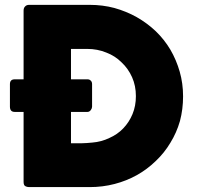

<svg xmlns="http://www.w3.org/2000/svg" viewBox="-20 -763 813 783"><path d="M726.6 -370.1Q726.6 -317.4 713.9 -269.5Q700.2 -221.7 674.8 -180.7Q650.4 -139.6 615.2 -106.4Q580.1 -72.3 538.1 -48.8Q496.1 -25.4 447.3 -12.7Q398.4 0 345.7 0Q263.7 0 98.6 0Q89.8 0 83 -3.9Q76.2 -7.8 76.2 -21.5Q76.2 -253.9 76.2 -719.7Q76.2 -730.5 82 -736.3Q87.9 -743.2 98.6 -743.2Q181.6 -743.2 345.7 -743.2Q398.4 -743.2 446.3 -730.5Q495.1 -716.8 537.1 -693.4Q580.1 -668.9 615.2 -635.7Q650.4 -601.6 674.8 -560.5Q699.2 -518.6 712.9 -470.7Q726.6 -422.9 726.6 -370.1ZM269.5 -563.5Q269.5 -467.8 269.5 -178.7Q280.3 -178.7 311.5 -178.7Q323.2 -178.7 334 -179.7Q344.7 -180.7 356.4 -181.6Q393.6 -184.6 425.8 -200.2Q459 -214.8 482.4 -239.3Q506.8 -264.6 520.5 -297.9Q534.2 -331.1 534.2 -371.1Q534.2 -413.1 518.6 -448.2Q502.9 -483.4 475.6 -508.8Q449.2 -535.2 413.1 -548.8Q377 -563.5 335.9 -563.5Q313.5 -563.5 269.5 -563.5ZM20.5 -419.9Q20.5 -439.5 40 -439.5Q138.7 -439.5 336.9 -439.5Q344.7 -439.5 349.6 -434.6Q355.5 -429.7 355.5 -419.9Q355.5 -389.6 355.5 -328.1Q355.5 -321.3 350.6 -314.5Q344.7 -306.6 336.9 -306.6Q237.3 -306.6 40 -306.6Q20.5 -306.6 20.5 -328.1Q20.5 -359.4 20.5 -419.9Z"/></svg>

Font: Cocogoose
Style: Regular
Weight: 400
Designer: Cosimo Lorenzo Pancini
Version: Version 1.000